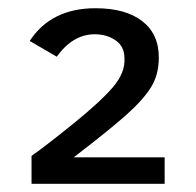

<svg xmlns="http://www.w3.org/2000/svg" viewBox="-20 -764 474 464"><path d="M56.2 -319.8V-387.2Q92.3 -412.6 158 -465.8Q223.6 -519 253.2 -553.7Q282.7 -588.4 280.8 -623Q280.8 -651.9 259.3 -666.5Q237.8 -681.2 209 -681.2Q156.2 -681.2 117.2 -627L51.8 -665Q103.5 -744.1 210.9 -744.1Q283.2 -744.1 323.5 -713.1Q363.8 -682.1 363.8 -625Q363.8 -583.5 345 -553.2Q326.2 -522.9 285.2 -486.3Q244.1 -449.7 158.2 -383.8H377.9V-319.8Z"/></svg>

Font: ClearSansRegular
Style: Regular
Weight: 400
Foundry: Intel Corporation
Version: Version 1.00